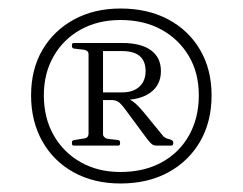

<svg xmlns="http://www.w3.org/2000/svg" viewBox="-20 -757 570 451"><path d="M222 -522V-540H267Q293 -540 307.5 -553.5Q322 -567 322 -590Q322 -637 267 -637H222V-656H267Q311 -656 334.5 -639Q358 -622 358 -590Q358 -558 334 -540Q310 -522 267 -522ZM349 -415Q342 -415 338 -417.5Q334 -420 326 -430L275 -499Q264 -514 257.5 -518Q251 -522 242 -522L259 -529Q273 -528 285.5 -522.5Q298 -517 317 -494L362 -439Q364 -436 366 -435Q368 -434 371 -432L381 -429Q387 -427 387 -422V-421Q387 -415 382 -415ZM222 -442Q222 -438 225 -435Q228 -432 232 -431L258 -428Q262 -427 262 -422V-419Q262 -415 257 -415H153Q149 -415 149 -420V-423Q149 -427 154 -428L179 -432Q184 -433 186 -436Q188 -439 188 -443V-629Q188 -634 185.5 -636.5Q183 -639 178 -640L153 -643Q149 -644 149 -649V-652Q149 -656 154 -656H222ZM263 -326Q201 -326 153.5 -352Q106 -378 79.5 -425Q53 -472 53 -533Q53 -594 79.5 -639.5Q106 -685 153.5 -711Q201 -737 263 -737Q327 -737 375 -711.5Q423 -686 450 -640Q477 -594 477 -533Q477 -471 450 -424.5Q423 -378 375 -352Q327 -326 263 -326ZM263 -353Q318 -353 359.5 -375.5Q401 -398 424 -439Q447 -480 447 -533Q447 -586 423.5 -625.5Q400 -665 359 -687.5Q318 -710 263 -710Q210 -710 169.5 -687.5Q129 -665 106 -625Q83 -585 83 -533Q83 -480 106 -439.5Q129 -399 169.5 -376Q210 -353 263 -353Z"/></svg>

Font: Hahmlet Thin
Style: Regular
Weight: 250
Version: Version 1.002